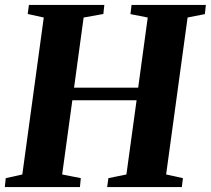

<svg xmlns="http://www.w3.org/2000/svg" viewBox="-22 -763 860 783"><path d="M-2.5 0 1.5 -36.5 69 -51.5 156.5 -691.5 91 -706 96 -743H403.5L399.5 -706L319 -691.5L280 -405.5H541.5L580.5 -691.5L510 -705.5L514.5 -743H817.5L813.5 -705.5L743 -691.5L655.5 -51.5L724 -36.5L719.5 0H415L420 -36.5L493.5 -51.5L535 -354H273L231.5 -51.5L307.5 -36.5L304 0Z"/></svg>

Font: Merriweather 72pt ExtraBold
Style: Italic
Weight: 800
Italic angle: -7.8°
Version: Version 2.101